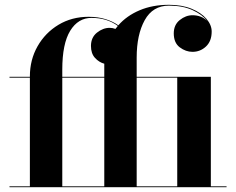

<svg xmlns="http://www.w3.org/2000/svg" viewBox="-20 -780 985 800"><path d="M19.5 -3.5H104.5V-456.5H19.5V-460H104.5V-461.5Q104.5 -531 136.5 -587.2Q168.5 -643.5 223.8 -676.8Q279 -710 349 -710Q388.5 -710 419.8 -700.2Q451 -690.5 473 -674.5Q508 -714.5 561.8 -737.2Q615.5 -760 684 -760Q738.5 -760 778.5 -743.5Q818.5 -727 840.2 -701.5Q862 -676 862 -648.5Q862 -608.5 838.2 -586.2Q814.5 -564 782 -564Q754 -564 729 -582.8Q704 -601.5 704 -641Q704 -676.5 729 -696.5Q754 -716.5 782 -716.5Q818.5 -716.5 842.5 -693.5Q822.5 -719.5 781.8 -738Q741 -756.5 684 -756.5Q616.5 -756.5 583 -696Q549.5 -635.5 549.5 -540V-460H858.5V-3.5H924V0H19.5ZM239.5 -490V-460H414.5V-511.5Q414.5 -513 414.5 -514.5Q392.5 -520.5 375.8 -538.8Q359 -557 359 -588.5Q359 -624 384 -644Q409 -664 437 -664Q449 -664 461 -659.5Q465.5 -666 471 -672Q425.5 -705.5 361.5 -705.5Q305.5 -705.5 272.5 -651.8Q239.5 -598 239.5 -490ZM239.5 -3.5H414.5V-456.5H239.5ZM718.5 -456.5H549.5V-3.5H718.5Z"/></svg>

Font: Bodoni* 48pt
Style: Bold
Weight: 700
Version: Version 2.3